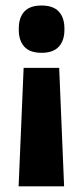

<svg xmlns="http://www.w3.org/2000/svg" viewBox="-20 -525 299 693"><path d="M65.3 -280H193.6L211.4 147.6H47.2ZM130 -505.1Q172 -505.1 192.3 -483.2Q212.5 -461.2 212.5 -422.3V-417Q212.5 -378.6 192.3 -356.5Q172 -334.4 130 -334.4Q87.8 -334.4 67.8 -356.5Q47.8 -378.6 47.8 -417V-422.3Q47.8 -461.2 67.8 -483.2Q87.8 -505.1 130 -505.1Z"/></svg>

Font: Anek Devanagari Medium
Style: Regular
Weight: 500
Designer: Kailash Malviya (Devanagari) & Yesha Goshar (Latin)
Foundry: Ek Type
Version: Version 1.003